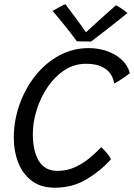

<svg xmlns="http://www.w3.org/2000/svg" viewBox="-20 -893 641 918"><path d="M510.5 -131.5Q460.5 -75.5 393.5 -35.5Q326.5 4.5 242.5 4.5Q175 4.5 131.5 -28.8Q88 -62 67 -116Q46 -170 46 -233Q46 -316 73.2 -393Q100.5 -470 149 -531Q197.5 -592 262.8 -627.5Q328 -663 404 -663Q451 -663 492.2 -648.5Q533.5 -634 562.2 -607.2Q591 -580.5 601 -543.5Q588.5 -532.5 564.8 -517Q541 -501.5 526.5 -493.5Q525 -501.5 520 -517Q515 -532.5 501.2 -548.8Q487.5 -565 461 -576.5Q434.5 -588 390.5 -588Q334.5 -588 288.2 -557.5Q242 -527 208 -477Q174 -427 155.5 -368Q137 -309 137 -252.5Q137 -170.5 166 -123.2Q195 -76 254.5 -76Q301.5 -76 341 -94.8Q380.5 -113.5 411.5 -140Q442.5 -166.5 464 -189Q474 -181.5 490 -162.2Q506 -143 510.5 -131.5ZM534.5 -868Q548 -861.5 566 -848.5Q584 -835.5 589.5 -830.5Q519 -773.5 476.5 -741.2Q434 -709 415.5 -694.5Q403.5 -694.5 382.2 -694.8Q361 -695 347.5 -695.5Q296 -765.5 231.5 -841Q242.5 -847 260.5 -857.2Q278.5 -867.5 292.5 -873Q309.5 -850.5 330 -823Q350.5 -795.5 367.5 -772Q384.5 -748.5 391 -738.5Q406 -752.5 431.5 -775.8Q457 -799 485 -824Q513 -849 534.5 -868Z"/></svg>

Font: Grandstander Light
Style: Italic
Weight: 300
Italic angle: -15°
Designer: Tyler Finck
Foundry: Etcetera Type Co
Version: Version 1.200; ttfautohint (v1.8.3)